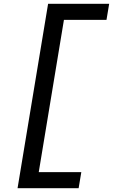

<svg xmlns="http://www.w3.org/2000/svg" viewBox="-20 -843 640 1006"><path d="M72 143 232 -823H552L538 -739H315L183 59H406L392 143Z"/></svg>

Font: Iosevka Aile Medium
Style: Italic
Weight: 500
Italic angle: -9°
Designer: Belleve Invis
Foundry: Belleve Invis
Version: Version 31.1.0; ttfautohint (v1.8.4)